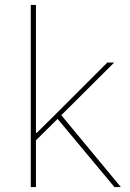

<svg xmlns="http://www.w3.org/2000/svg" viewBox="-20 -760 530 780"><path d="M105 0V-740H126V-299V-220H129L209 -299L416 -506H444L229 -292L471 0H445L214 -277L126 -190V0Z"/></svg>

Font: IBM Plex Sans Thin
Style: Regular
Weight: 250
Designer: Mike Abbink, Paul van der Laan, Pieter van Rosmalen
Foundry: Bold Monday
Version: Version 3.201